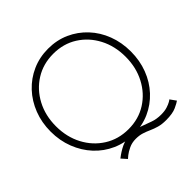

<svg xmlns="http://www.w3.org/2000/svg" viewBox="-195 -834 1084 1084"><g transform="rotate(-45 346.5 -292.0)"><path d="M532.5 43Q561.5 43 581.8 36.5Q602 30 613.5 23.2Q625 16.5 626 14.5L651.5 50Q641 58 612 71.5Q583 85 530 85Q497 85 472.5 78Q448 71 427.2 61.5Q406.5 52 384.5 45Q362.5 38 334.5 38Q304 38 279.2 49.8Q254.5 61.5 239.5 73.5Q224.5 85.5 223 87.5L194.5 55.5Q227 30 259.8 14.5Q292.5 -1 338.5 -1Q375.5 -1 405.8 10Q436 21 466 32Q496 43 532.5 43ZM66 -330.5Q66 -245 102 -176.8Q138 -108.5 201 -68.8Q264 -29 344.5 -29Q425.5 -29 488 -68.8Q550.5 -108.5 586.2 -176.8Q622 -245 622 -330.5Q622 -416 586.2 -484Q550.5 -552 488 -591.5Q425.5 -631 344.5 -631Q264 -631 201 -591.5Q138 -552 102 -484Q66 -416 66 -330.5ZM23.5 -330.5Q23.5 -402.5 47.8 -464.8Q72 -527 115.5 -573.5Q159 -620 217.5 -646Q276 -672 344.5 -672Q413.5 -672 471.5 -646Q529.5 -620 573 -573.5Q616.5 -527 640.2 -464.8Q664 -402.5 664 -330.5Q664 -258 640.2 -195.8Q616.5 -133.5 573 -86.8Q529.5 -40 471.5 -14Q413.5 12 344.5 12Q275.5 12 217 -14Q158.5 -40 115.2 -86.8Q72 -133.5 47.8 -195.8Q23.5 -258 23.5 -330.5Z"/></g></svg>

Font: League Spartan Thin ExtraLight
Style: Regular
Weight: 250
Version: Version 2.002